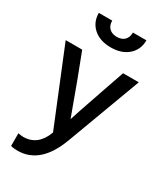

<svg xmlns="http://www.w3.org/2000/svg" viewBox="-223 -829 950 1102"><g transform="rotate(30 252.0 -278.0)"><path d="M209 -11.2Q169.9 95.7 73.2 96.2Q55.2 95.7 39.1 91.8V175.8Q58.1 181.2 85 181.2Q234.9 180.7 308.1 -14.2L491.2 -506.8H387.2L330.1 -341.8Q266.6 -157.7 257.8 -127.9L179.2 -341.8L116.2 -506.8H6.8ZM408.7 -737.3H319.3Q319.3 -705.1 301.3 -687.3Q283.2 -669.4 251 -669.4Q218.8 -669.4 200.4 -687.3Q182.1 -705.1 182.1 -737.3H93.3Q93.3 -675.8 136.2 -637.7Q179.2 -599.6 251 -599.6Q322.8 -599.6 365.7 -637.7Q408.7 -675.8 408.7 -737.3Z"/></g></svg>

Font: FAU Chimera Medium
Style: Regular
Weight: 500
Version: Version 1.002;hotconv 1.0.117;makeotfexe 2.5.65602